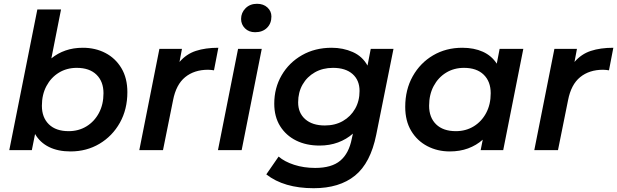

<svg xmlns="http://www.w3.org/2000/svg" viewBox="-20 -792 3256 1013"><path d="M29 0 177 -742H302L251 -484Q284 -511 325.5 -525.5Q367 -540 417 -540Q483 -540 536 -512.5Q589 -485 620.5 -432.5Q652 -380 652 -306Q652 -215 612.5 -144.5Q573 -74 505 -33.5Q437 7 352 7Q286 7 238.5 -16.5Q191 -40 165 -85L148 0ZM342 -100Q395 -100 436.5 -125.5Q478 -151 502 -196Q526 -241 526 -300Q526 -362 489 -398Q452 -434 385 -434Q332 -434 290.5 -408.5Q249 -383 225 -338Q201 -293 201 -234Q201 -172 238 -136Q275 -100 342 -100Z M715 0 821 -534H940L927 -465Q963 -507 1013.5 -523.5Q1064 -540 1132 -540L1109 -421Q1101 -422 1094 -423Q1087 -424 1078 -424Q1005 -424 957 -385Q909 -346 893 -263L840 0Z M1130 0 1236 -534H1361L1255 0ZM1326 -622Q1293 -622 1272.5 -642.5Q1252 -663 1252 -692Q1252 -725 1275.5 -748.5Q1299 -772 1336 -772Q1370 -772 1391 -752.5Q1412 -733 1412 -705Q1412 -668 1388.5 -645Q1365 -622 1326 -622Z M1635 201Q1478 201 1385 128L1450 34Q1481 61 1532 77.5Q1583 94 1643 94Q1730 94 1775.5 55.5Q1821 17 1836 -60L1842 -87Q1808 -57 1763.5 -40.5Q1719 -24 1666 -24Q1596 -24 1542.5 -50.5Q1489 -77 1458 -126.5Q1427 -176 1427 -245Q1427 -328 1466 -395Q1505 -462 1573.5 -501Q1642 -540 1730 -540Q1790 -540 1841 -517.5Q1892 -495 1919 -446L1936 -534H2056L1965 -81Q1935 68 1853 134.5Q1771 201 1635 201ZM1694 -130Q1748 -130 1789 -153.5Q1830 -177 1853.5 -218Q1877 -259 1877 -312Q1877 -369 1840 -401.5Q1803 -434 1737 -434Q1683 -434 1641.5 -410.5Q1600 -387 1576.5 -346Q1553 -305 1553 -252Q1553 -196 1590.5 -163Q1628 -130 1694 -130Z M2353 7Q2288 7 2234.5 -21Q2181 -49 2149.5 -101.5Q2118 -154 2118 -228Q2118 -319 2157.5 -389.5Q2197 -460 2265 -500Q2333 -540 2419 -540Q2481 -540 2527.5 -519Q2574 -498 2601 -456L2616 -534H2741L2635 0H2516L2527 -55Q2493 -25 2449.5 -9Q2406 7 2353 7ZM2385 -100Q2438 -100 2479.5 -125.5Q2521 -151 2545 -196Q2569 -241 2569 -300Q2569 -362 2532 -398Q2495 -434 2428 -434Q2375 -434 2333.5 -408.5Q2292 -383 2268 -338Q2244 -293 2244 -234Q2244 -172 2281 -136Q2318 -100 2385 -100Z M2799 0 2905 -534H3024L3011 -465Q3047 -507 3097.5 -523.5Q3148 -540 3216 -540L3193 -421Q3185 -422 3178 -423Q3171 -424 3162 -424Q3089 -424 3041 -385Q2993 -346 2977 -263L2924 0Z"/></svg>

Font: Montserrat SemiBold
Style: Italic
Weight: 600
Italic angle: -11.3°
Designer: Julieta Ulanovsky
Foundry: Julieta Ulanovsky
Version: Version 9.000; ttfautohint (v1.8.4.7-5d5b)